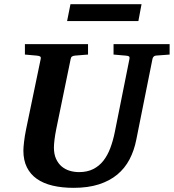

<svg xmlns="http://www.w3.org/2000/svg" viewBox="-20 -882 831 918"><path d="M725.1 -616.2Q718.3 -615.2 714.4 -611.1Q710.4 -606.9 709 -600.1L631.8 -214.8Q621.6 -162.6 599.4 -120.1Q577.1 -77.6 540.8 -47.4Q504.4 -17.1 452.6 -0.5Q400.9 16.1 332 16.1Q276.4 16.1 231.9 5.6Q187.5 -4.9 156.5 -26.6Q125.5 -48.3 108.6 -82Q91.8 -115.7 91.8 -162.1Q91.8 -176.3 95 -203.9Q98.1 -231.4 105 -265.1L174.8 -601.1Q176.3 -609.9 170.9 -612.5Q165.5 -615.2 154.8 -616.2Q146.5 -616.7 137.2 -617.7Q128.9 -618.7 118.9 -619.4Q108.9 -620.1 99.1 -621.1V-670.9H400.9V-621.1Q389.2 -620.1 378.2 -619.4Q367.2 -618.7 358.4 -617.7Q348.1 -616.7 338.9 -616.2Q330.1 -615.2 324.7 -612.1Q319.3 -608.9 317.9 -600.1L249 -265.1Q243.2 -236.3 240.5 -213.4Q237.8 -190.4 237.8 -176.8Q237.8 -145 248 -122.6Q258.3 -100.1 275.1 -85.9Q292 -71.8 313.7 -65.4Q335.4 -59.1 357.9 -59.1Q397 -59.1 425.5 -73.5Q454.1 -87.9 474.1 -113.3Q494.1 -138.7 507.3 -173.8Q520.5 -209 528.8 -250L599.1 -601.1Q600.6 -609.9 596.4 -612.5Q592.3 -615.2 580.1 -616.2Q570.8 -616.7 561.5 -617.7Q553.2 -618.7 543 -619.4Q532.7 -620.1 522.9 -621.1V-670.9H791V-621.1ZM641.6 -781.2H300.8L316.9 -861.8H656.7Z"/></svg>

Font: Charis SIL Eur
Style: Bold Italic
Weight: 700
Italic angle: -11°
Foundry: SIL International
Version: Version 5.000